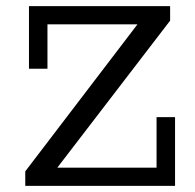

<svg xmlns="http://www.w3.org/2000/svg" viewBox="-20 -603 632 623"><path d="M62 0V-47L426 -524H134V-380H74V-583H532V-536L166 -59H488V-223H548V0Z"/></svg>

Font: Rokkitt
Style: Regular
Weight: 400
Designer: Vernon Adams
Foundry: Vernon Adams
Version: Version 3.103